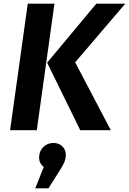

<svg xmlns="http://www.w3.org/2000/svg" viewBox="-20 -712 705 1050"><path d="M35.2 0 131.8 -691.9H277.8L181.2 0ZM418.9 0 237.8 -369.1 506.8 -691.9H665L391.1 -371.1L585.9 0ZM272 69.8Q302.2 69.8 321 88.4Q339.8 106.9 339.8 134.8Q339.8 156.2 331.5 175.8Q323.2 195.3 301.8 228L245.1 317.9H172.9L219.2 201.2Q193.8 180.7 193.8 149.9Q193.8 114.7 216.6 92.3Q239.3 69.8 272 69.8Z"/></svg>

Font: FiraGO SemiBold
Style: Italic
Weight: 600
Italic angle: -8°
Designer: bBox Type GmbH
Foundry: bBox Type GmbH
Version: Version 1.001;PS 001.001;hotconv 1.0.88;makeotf.lib2.5.64775